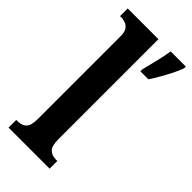

<svg xmlns="http://www.w3.org/2000/svg" viewBox="-241 -813 866 866"><g transform="rotate(45 192.5 -380.0)"><path d="M14 0V-49H24Q49 -49 64.5 -63.5Q80 -78 80 -122V-648Q80 -676 70.5 -689Q61 -702 48 -706.5Q35 -711 24 -711H14V-760H210V-122Q210 -78 226 -63.5Q242 -49 267 -49H276V0ZM255 -613Q263 -645 273 -685.5Q283 -726 288 -760H385V-750Q378 -729 364.5 -702Q351 -675 335.5 -648Q320 -621 306 -600H255Z"/></g></svg>

Font: Noto Serif Thai ExtraCondensed
Style: Bold
Weight: 700
Width: 2
Designer: Monotype Design Team
Foundry: Monotype Imaging Inc.
Version: Version 2.002; ttfautohint (v1.8.4.7-5d5b)